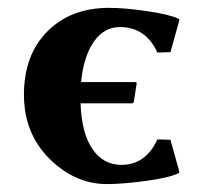

<svg xmlns="http://www.w3.org/2000/svg" viewBox="-20 -459 519 489"><path d="M289.1 -39.1Q351.1 -39.1 380.9 -104L414.1 -103L437 -21L435.1 -18.1Q413.1 -6.8 353.5 1.5Q293.9 9.8 252 9.8Q170.9 9.8 106 -54.7Q41 -119.1 41 -217.8Q41 -318.8 100.6 -378.9Q160.2 -439 257.8 -439Q298.8 -439 356 -430.4Q413.1 -421.9 435.1 -411.1L437 -408.2L414.1 -326.2L380.9 -325.2Q351.1 -390.1 285.2 -390.1Q245.1 -390.1 219 -352.8Q192.9 -315.4 186.5 -250H324.2Q328.1 -250 328.1 -246.1L320.8 -200.2Q319.8 -196.3 316.9 -195.8H185.1Q188 -118.7 215.8 -78.9Q243.7 -39.1 289.1 -39.1Z"/></svg>

Font: Linux Biolinum
Style: Bold
Weight: 700
Designer: Philipp H. Poll
Foundry: Philipp H. Poll
Version: Version 1.3.2 ; ttfautohint (v0.9)